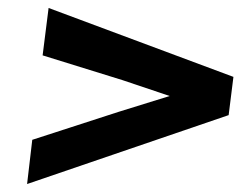

<svg xmlns="http://www.w3.org/2000/svg" viewBox="-20 -573 606 482"><path d="M566 -380 102 -553 87 -434 287 -372 406 -332 277 -292 61 -222 48 -111 554 -284Z"/></svg>

Font: Falling Sky
Style: SeBdObl
Weight: 600
Designer: Paul D. Hunt
Foundry: Adobe Systems Incorporated
Version: Version 1.02